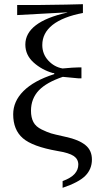

<svg xmlns="http://www.w3.org/2000/svg" viewBox="-20 -719 485 917"><path d="M239 -370H233Q180 -385 140.5 -420.5Q101 -456 101 -506Q101 -614 301 -659V-660L62 -647V-695H155Q327 -697 376 -699V-657Q281 -639 231 -600Q182 -561 182 -504Q182 -461 210.5 -430Q239 -399 279 -392Q332 -397 353 -397H369V-345H353L280 -352Q203 -326 166 -288Q128 -248 128 -190Q128 -158 139.5 -136Q151 -114 179 -100.5Q207 -87 224 -82Q241 -77 282 -68Q291 -66 295 -65Q356 -52 388 -26Q419 -1 419 43Q419 89 387 121Q356 152 279 178V146Q319 131 336 112Q354 92 354 67Q354 41 332 26Q310 11 254 2Q135 -19 89 -59Q43 -99 43 -173Q43 -235 92 -284Q142 -334 239 -365Z"/></svg>

Font: Libra Serif Modern
Style: Regular
Weight: 400
Designer: Stefan Peev, Context Ltd
Foundry: Stefan Peev, Context Ltd
Version: Version 1.000